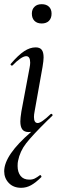

<svg xmlns="http://www.w3.org/2000/svg" viewBox="-27 -621 294 916"><path d="M71 218Q85 236 113 236Q128 236 139 230.5Q150 225 163 215L164 214Q167 214 169.5 218Q172 222 170 224Q144 250 121.5 262.5Q99 275 74 275Q37 275 15 252Q-7 229 -7 196Q-7 119 122 8Q118 9 110 9Q89 9 79.5 -3.5Q70 -16 70 -42Q70 -57 75 -89L114 -297Q117 -312 117 -322Q117 -353 98 -353Q87 -353 70 -341.5Q53 -330 33 -309Q32 -308 30 -308Q26 -308 24 -311.5Q22 -315 25 -317Q60 -358 88 -376.5Q116 -395 143 -395Q163 -395 172 -383.5Q181 -372 181 -347Q181 -332 176 -302L138 -89Q135 -74 135 -63Q135 -34 153 -34Q170 -34 215 -77Q216 -78 218 -78Q221 -78 223 -74.5Q225 -71 223 -69L198 -45Q127 25 97.5 63Q68 101 59 147Q57 155 57 171Q57 200 71 218ZM138 -589Q150 -601 172 -601Q194 -601 206.5 -589Q219 -577 219 -556Q219 -534 206.5 -521.5Q194 -509 172 -509Q150 -509 137.5 -521.5Q125 -534 125 -556Q125 -577 138 -589Z"/></svg>

Font: CormorantInfant-MediumItalic
Style: Italic
Weight: 500
Italic angle: -10°
Designer: Christian Thalmann (Catharsis Fonts)
Foundry: Catharsis Fonts
Version: Version 3.303